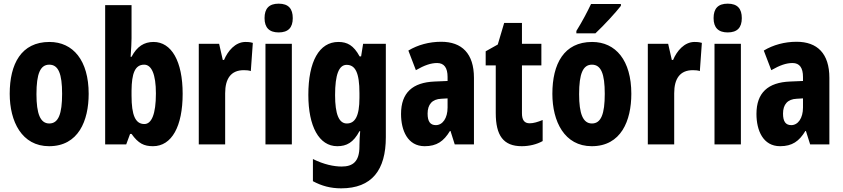

<svg xmlns="http://www.w3.org/2000/svg" viewBox="-20 -788 4601 1048"><path d="M464 -276C464 -458 379 -559 250 -559C96 -559 33 -439 33 -276C33 -125 99 10 248 10C408 10 464 -129 464 -276ZM179 -274C179 -386 200 -435 249 -435C299 -435 319 -385 319 -276C319 -166 299 -114 249 -114C200 -114 179 -167 179 -274Z M698 -579V-760H554V0H669L690 -57H698C735 -5 766 10 815 10C918 10 977 -99 977 -276C977 -454 916 -559 818 -559C767 -559 728 -535 698 -478H693C696 -521 698 -558 698 -579ZM767 -435C807 -435 831 -383 831 -278C831 -164 807 -111 768 -111C719 -111 698 -159 698 -266V-294C699 -386 716 -435 767 -435Z M1320 -559C1264 -559 1223 -509 1203 -461H1196L1176 -549H1065V0H1209V-279C1209 -358 1240 -405 1311 -405C1323 -405 1339 -404 1349 -400L1360 -554C1342 -559 1331 -559 1320 -559Z M1501 -768C1448 -768 1424 -741 1424 -689C1424 -637 1450 -611 1501 -611C1553 -611 1578 -637 1578 -689C1578 -740 1555 -768 1501 -768ZM1573 -549H1429V0H1573Z M1827 -559C1722 -559 1663 -452 1663 -270C1663 -99 1721 10 1821 10C1872 10 1909 -10 1942 -72H1946C1944 -51 1942 -20 1942 5V11C1942 94 1906 121 1845 121C1803 121 1748 110 1688 80V201C1736 227 1785 240 1842 240C2010 240 2086 140 2086 -39V-549H1962L1951 -480H1943C1910 -541 1875 -559 1827 -559ZM1872 -434C1919 -434 1942 -392 1942 -280V-254C1942 -154 1918 -114 1873 -114C1830 -114 1809 -165 1809 -269C1809 -381 1830 -434 1872 -434Z M2388 -560C2323 -560 2260 -543 2209 -512L2250 -405C2297 -432 2332 -444 2366 -444C2405 -444 2423 -417 2423 -368V-346L2352 -343C2233 -338 2169 -283 2169 -166C2169 -76 2205 10 2298 10C2364 10 2402 -17 2436 -73H2439L2462 0H2567V-363C2567 -496 2501 -560 2388 -560ZM2389 -249 2423 -251V-201C2423 -143 2396 -105 2359 -105C2329 -105 2314 -124 2314 -168C2314 -218 2339 -247 2389 -249Z M2871 -115C2842 -115 2829 -133 2829 -170V-431H2935V-549H2829V-663H2732L2697 -545L2631 -508V-431H2686V-171C2686 -49 2727 10 2828 10C2869 10 2910 0 2942 -18V-133C2915 -122 2892 -115 2871 -115Z M3369 -756V-766H3206C3185 -722 3159 -672 3126 -619V-606H3230C3278 -651 3342 -721 3369 -756ZM3426 -276C3426 -458 3341 -559 3212 -559C3058 -559 2995 -439 2995 -276C2995 -125 3061 10 3210 10C3370 10 3426 -129 3426 -276ZM3141 -274C3141 -386 3162 -435 3211 -435C3261 -435 3281 -385 3281 -276C3281 -166 3261 -114 3211 -114C3162 -114 3141 -167 3141 -274Z M3771 -559C3715 -559 3674 -509 3654 -461H3647L3627 -549H3516V0H3660V-279C3660 -358 3691 -405 3762 -405C3774 -405 3790 -404 3800 -400L3811 -554C3793 -559 3782 -559 3771 -559Z M3952 -768C3899 -768 3875 -741 3875 -689C3875 -637 3901 -611 3952 -611C4004 -611 4029 -637 4029 -689C4029 -740 4006 -768 3952 -768ZM4024 -549H3880V0H4024Z M4328 -560C4263 -560 4200 -543 4149 -512L4190 -405C4237 -432 4272 -444 4306 -444C4345 -444 4363 -417 4363 -368V-346L4292 -343C4173 -338 4109 -283 4109 -166C4109 -76 4145 10 4238 10C4304 10 4342 -17 4376 -73H4379L4402 0H4507V-363C4507 -496 4441 -560 4328 -560ZM4329 -249 4363 -251V-201C4363 -143 4336 -105 4299 -105C4269 -105 4254 -124 4254 -168C4254 -218 4279 -247 4329 -249Z"/></svg>

Font: Noto Sans Kannada ExtraCondensed ExtraBold
Style: Regular
Weight: 800
Width: 2
Designer: Jelle Bosma - Monotype Design Team
Foundry: Monotype Imaging Inc.
Version: Version 2.005